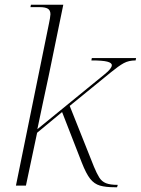

<svg xmlns="http://www.w3.org/2000/svg" viewBox="-20 -780 592 807"><path d="M462 7Q424 7 400 0Q376 -7 359 -28.5Q342 -50 324 -96L241 -309L136 -222L89 0H47L186 -682Q188 -691 190 -703Q192 -715 192 -720Q192 -737 181 -743.5Q170 -750 147 -750H108L110 -760H246L207 -570Q197 -519 184.5 -460.5Q172 -402 159.5 -344Q147 -286 137 -237L420 -468Q450 -492 450 -506Q450 -516 430.5 -521Q411 -526 364 -526L366 -536H552L550 -526Q521 -526 500 -514.5Q479 -503 446 -476L273 -335L375 -79Q387 -50 397.5 -33.5Q408 -17 425.5 -10Q443 -3 475 -3L472 7Z"/></svg>

Font: Noto Serif Display ExtraLight
Style: Italic
Weight: 200
Italic angle: -12°
Designer: Monotype Design Team
Foundry: Monotype Imaging Inc.
Version: Version 2.009